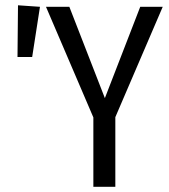

<svg xmlns="http://www.w3.org/2000/svg" viewBox="-20 -714 646 734"><path d="M48.8 -693.8 132.8 -688 103 -496.1H46.9ZM602.1 -688 420.9 -266.1V0H336.9V-265.1L155.8 -688H245.1L380.9 -338.9L516.1 -688Z"/></svg>

Font: Fira Sans Compressed Book
Style: Regular
Weight: 350
Width: 1
Designer: Carrois Corporate & Edenspiekermann AG
Foundry: Carrois Corporate GbR & Edenspiekermann AG
Version: Version 4.203;PS 004.203;hotconv 1.0.88;makeotf.lib2.5.64775